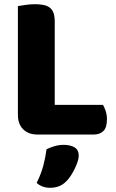

<svg xmlns="http://www.w3.org/2000/svg" viewBox="-20 -636 553 912"><path d="M158 3Q115 3 90 -22Q65 -47 65 -90V-607Q76 -609 100 -612.5Q124 -616 146 -616Q169 -616 186.5 -612.5Q204 -609 216 -600Q228 -591 234 -575Q240 -559 240 -533V-138H469Q476 -127 482 -108.5Q488 -90 488 -70Q488 -30 471 -13.5Q454 3 426 3ZM297 223Q280 241 260.5 248.5Q241 256 218 256Q180 256 154 233Q175 191 185.5 151.5Q196 112 201 73Q217 65 238.5 58.5Q260 52 282 52Q314 52 334 64Q354 76 354 104Q354 116 348.5 132.5Q343 149 335 165.5Q327 182 317 197.5Q307 213 297 223Z"/></svg>

Font: Baloo Bhaina
Style: Regular
Weight: 400
Designer: Manish Minz, Shuchita Grover and Ek Type
Foundry: Ek Type
Version: Version 1.443;PS 1.000;hotconv 16.6.51;makeotf.lib2.5.65220;